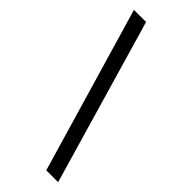

<svg xmlns="http://www.w3.org/2000/svg" viewBox="-275 -805 940 940"><g transform="rotate(45 195.5 -334.5)"><path d="M280 95 28 -764H112L362 95Z"/></g></svg>

Font: Rethink Sans
Style: Regular
Weight: 400
Designer: The Rethink Sans project authors (Hans Thiessen). DM Sans designed by Colophon Foundry.
Foundry: Rethink Communications LLC
Version: Version 1.001